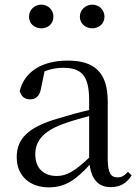

<svg xmlns="http://www.w3.org/2000/svg" viewBox="-20 -792 597 827"><path d="M158 -670C186 -670 210 -689 210 -720C210 -751 186 -772 158 -772C130 -772 105 -751 105 -720C105 -689 130 -670 158 -670ZM378 -670C405 -670 430 -689 430 -720C430 -751 405 -772 378 -772C350 -772 324 -751 324 -720C324 -689 350 -670 378 -670ZM457 14C496 14 526 -2 547 -37L531 -52C515 -34 503 -28 486 -28C459 -28 444 -45 444 -108V-355C444 -479 388 -531 272 -531C159 -531 85 -482 65 -400C71 -377 86 -364 109 -364C134 -364 151 -377 157 -413L172 -485C199 -495 224 -500 250 -500C329 -500 364 -470 364 -359V-318C320 -308 273 -295 231 -282C99 -244 52 -193 52 -115C52 -32 111 15 190 15C262 15 307 -18 366 -82C374 -22 402 14 457 14ZM364 -113C301 -53 265 -34 225 -34C169 -34 132 -66 132 -128C132 -183 165 -226 249 -257C283 -270 323 -281 364 -292Z"/></svg>

Font: Source Han Serif KR
Style: Regular
Weight: 400
Designer: Ryoko NISHIZUKA 西塚涼子 (kana & ideographs); Frank Grießhammer (Latin, Greek & Cyrillic); Wenlong ZHANG 张文龙 (bopomofo); San
Foundry: Adobe
Version: Version 2.001;hotconv 1.1.0;makeotfexe 2.6.0